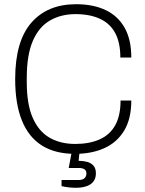

<svg xmlns="http://www.w3.org/2000/svg" viewBox="-20 -718 690 911"><path d="M336 12Q242 12 179 -27.5Q116 -67 84 -146Q52 -225 52 -343Q52 -522 128.5 -610Q205 -698 341 -698Q423 -698 481.5 -670Q540 -642 571.5 -586Q603 -530 603 -445H551Q551 -515 527 -560.5Q503 -606 455 -628.5Q407 -651 338 -651Q270 -651 217.5 -621Q165 -591 136 -524.5Q107 -458 107 -348V-328Q107 -223 135.5 -158.5Q164 -94 215.5 -64.5Q267 -35 337 -35Q404 -35 452.5 -56.5Q501 -78 526.5 -123.5Q552 -169 552 -241H603Q603 -154 569 -98Q535 -42 475 -15Q415 12 336 12ZM342 173Q323 173 305.5 171Q288 169 272 165V136H354Q372 136 381 127.5Q390 119 390 105Q390 92 381 85.5Q372 79 353 79H306L323 -11H359L353 45Q375 45 393.5 50Q412 55 423.5 68Q435 81 435 104Q435 124 427 137.5Q419 151 406 158.5Q393 166 376.5 169.5Q360 173 342 173Z"/></svg>

Font: Archivo SemiCondensed Thin
Style: Regular
Weight: 250
Width: 4
Designer: Hector Gatti
Foundry: Omnibus-Type
Version: Version 2.001